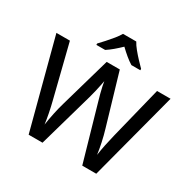

<svg xmlns="http://www.w3.org/2000/svg" viewBox="-199 -1142 1345 1343"><g transform="rotate(30 473.5 -470.5)"><path d="M934 -714 746 0H633L506 -443Q498 -469 490.5 -498.5Q483 -528 477.5 -553Q472 -578 471 -589Q469 -578 464 -553Q459 -528 452 -498Q445 -468 437 -440L312 0H200L12 -714H121L227 -290Q238 -247 247 -201Q256 -155 261 -117Q267 -160 278 -212.5Q289 -265 302 -309L418 -714H524L644 -306Q658 -260 669 -208Q680 -156 685 -117Q690 -154 699.5 -200.5Q709 -247 720 -291L825 -714ZM526 -941Q538 -918 560.5 -890.5Q583 -863 607.5 -837Q632 -811 651 -792V-781H579Q553 -797 526 -819.5Q499 -842 472 -868Q445 -842 419 -820Q393 -798 367 -781H296V-792Q315 -812 338.5 -838Q362 -864 384 -891Q406 -918 419 -941Z"/></g></svg>

Font: Noto Sans Syriac Medium
Style: Regular
Weight: 500
Designer: Patrick Giasson and the Monotype Design Team
Foundry: Monotype Imaging Inc.
Version: Version 3.000; ttfautohint (v1.8.4.7-5d5b)